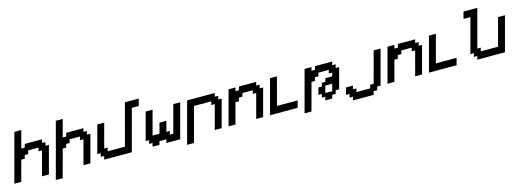

<svg xmlns="http://www.w3.org/2000/svg" viewBox="0 -2053 9042 3355"><g transform="rotate(-15 4521.0 -375.0)"><path d="M500 0H625Q647.5 -83 692.1 -250Q736.8 -417 758.8 -500H696.3L713.4 -562.5H650.9L667.5 -625H355L338.4 -562.5H275.9L359.4 -875H234.4Q195.3 -729 117.2 -437.5Q39.1 -146 0 0H125Q141.6 -62.5 175 -187.5Q208.5 -312.5 225.6 -375H288.1L304.7 -437.5H367.2L383.8 -500H571.3L554.7 -437.5H617.2Z M716.3 125H841.3Q863.8 42 908.7 -125Q953.6 -292 975.6 -375H1038.1L1054.7 -437.5H1117.2L1133.8 -500H1321.3L1304.7 -437.5H1367.2L1250 0H1375Q1397.5 -83 1442.1 -250Q1486.8 -417 1508.8 -500H1446.3L1463.4 -562.5H1400.9L1417.5 -625H1105L1088.4 -562.5H1025.9L1109.4 -875H984.4Q939.9 -708 850.6 -375Q761.2 -42 716.3 125Z M1625 0H2125L2326.2 -750H2451.2Q2456.5 -770.5 2467.5 -812.5Q2478.5 -854.5 2484.4 -875H2234.4L2033.7 -125H1721.2L1737.8 -187.5H1675.3L1792.5 -625H1667.5Q1645.5 -542 1600.8 -375Q1556.2 -208 1533.7 -125H1596.2L1579.1 -62.5H1641.6Z M2750 0H3000Q3027.8 -104 3083.7 -312.3Q3139.6 -520.5 3167.5 -625H3042.5Q3020.5 -542 2975.8 -375.2Q2931.2 -208.5 2908.7 -125H2846.2L2862.8 -187.5H2800.3L2850.6 -375H2725.6L2675.3 -187.5H2550.3L2667.5 -625H2542.5Q2520.5 -542 2475.8 -375Q2431.2 -208 2408.7 -125H2471.2L2454.1 -62.5H2516.6L2500 0H2625L2641.6 -62.5H2766.6Z M3091.3 125H3216.3Q3244.1 20.5 3300 -187.7Q3356 -396 3383.8 -500H3696.3L3679.7 -437.5H3742.2L3625 0H3750Q3772.5 -83 3817.1 -250Q3861.8 -417 3883.8 -500H3821.3L3838.4 -562.5H3775.9L3792.5 -625H3292.5Q3258.8 -500 3191.9 -250Q3125 0 3091.3 125Z M4375 0H4500Q4522.5 -83 4567.1 -250Q4611.8 -417 4633.8 -500H4571.3L4588.4 -562.5H4525.9L4542.5 -625H4230L4213.4 -562.5H4150.9L4167.5 -625H4042.5Q4014.6 -520.5 3958.7 -312.3Q3902.8 -104 3875 0H4000Q4016.6 -62.5 4050 -187.5Q4083.5 -312.5 4100.6 -375H4163.1L4179.7 -437.5H4242.2L4258.8 -500H4446.3L4429.7 -437.5H4492.2Z M4625 0H5125Q5130.9 -21 5141.8 -62.5Q5152.8 -104 5158.7 -125H4783.7Q4806.2 -208 4850.6 -375Q4895 -542 4917.5 -625H4792.5Q4764.6 -520.5 4708.7 -312.3Q4652.8 -104 4625 0Z M5216.3 125H5341.3Q5363.8 42 5408.7 -125Q5453.6 -292 5475.6 -375H5538.1L5554.7 -437.5H5617.2L5633.8 -500H5821.3L5804.7 -437.5H5867.2L5850.6 -375H5725.6L5708.5 -312.5H5646L5629.4 -250H5566.9Q5561.5 -229 5550.5 -187.3Q5539.6 -145.5 5533.7 -125H5596.2L5579.1 -62.5H5641.6L5625 0H5750L5766.6 -62.5H5829.1L5846.2 -125H5908.7Q5925.3 -187.5 5958.7 -312.5Q5992.2 -437.5 6008.8 -500H5946.3L5963.4 -562.5H5900.9L5917.5 -625H5605L5588.4 -562.5H5525.9L5542.5 -625H5417.5Q5383.8 -500 5316.9 -250Q5250 0 5216.3 125ZM5783.7 -125H5658.7Q5664.1 -145.5 5675 -187.3Q5686 -229 5691.9 -250H5816.9Q5811.5 -229 5800.5 -187.3Q5789.6 -145.5 5783.7 -125Z M6091.3 125H6466.3L6483.4 62.5H6545.9L6562.5 0H6625Q6652.8 -104 6708.7 -312.3Q6764.6 -520.5 6792.5 -625H6667.5L6516.6 -62.5H6454.1L6437.5 0H6187.5L6204.1 -62.5H6141.6L6158.7 -125H6033.7Q6027.8 -104 6016.6 -62.5Q6005.4 -21 6000 0H6062.5L6045.9 62.5H6108.4Z M7250 0H7375Q7397.5 -83 7442.1 -250Q7486.8 -417 7508.8 -500H7446.3L7463.4 -562.5H7400.9L7417.5 -625H7105L7088.4 -562.5H7025.9L7042.5 -625H6917.5Q6889.6 -520.5 6833.7 -312.3Q6777.8 -104 6750 0H6875Q6891.6 -62.5 6925 -187.5Q6958.5 -312.5 6975.6 -375H7038.1L7054.7 -437.5H7117.2L7133.8 -500H7321.3L7304.7 -437.5H7367.2Z M7500 0H8000Q8005.9 -21 8016.8 -62.5Q8027.8 -104 8033.7 -125H7658.7Q7681.2 -208 7725.6 -375Q7770 -542 7792.5 -625H7667.5Q7639.6 -520.5 7583.7 -312.3Q7527.8 -104 7500 0Z M8375 0H8875Q8902.8 -104 8958.7 -312.3Q9014.6 -520.5 9042.5 -625H8917.5Q8895.5 -542 8850.8 -375.2Q8806.2 -208.5 8783.7 -125H8471.2L8487.8 -187.5H8425.3L8609.4 -875H8359.4Q8354 -854 8342.8 -812.5Q8331.5 -771 8326.2 -750H8451.2Q8423.3 -646 8367.4 -437.5Q8311.5 -229 8283.7 -125H8346.2L8329.1 -62.5H8391.6Z"/></g></svg>

Font: Faithful 32x
Style: Oblique
Weight: 400
Foundry: Faithful Resource Pack
Version: Version 1.0; January 27, 2023